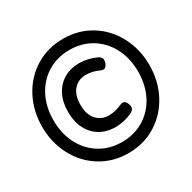

<svg xmlns="http://www.w3.org/2000/svg" viewBox="-137 -727 875 875"><g transform="rotate(-30 300.0 -289.5)"><path d="M582 -290Q582 -207 545.9 -138.2Q509.8 -69.3 445.3 -29.3Q380.9 10.7 299.8 10.7Q218.8 10.7 154.3 -29.3Q89.8 -69.3 53.7 -138.2Q17.6 -207 17.6 -290Q17.6 -373 53.7 -441.9Q89.8 -510.7 154.1 -550.5Q218.3 -590.3 299.8 -590.3Q381.3 -590.3 445.6 -550.5Q509.8 -510.7 545.9 -441.9Q582 -373 582 -290ZM77.1 -290Q77.1 -220.7 105.2 -165.5Q133.3 -110.4 184.1 -79.1Q234.9 -47.9 299.8 -47.9Q364.7 -47.9 415.5 -79.1Q466.3 -110.4 494.4 -165.5Q522.5 -220.7 522.5 -290Q522.5 -359.4 494.4 -414.3Q466.3 -469.2 415.5 -500.5Q364.7 -531.7 299.8 -531.7Q234.9 -531.7 184.1 -500.5Q133.3 -469.2 105.2 -414.3Q77.1 -359.4 77.1 -290ZM395 -438Q405.3 -433.1 410.2 -427Q415 -420.9 415 -412.1Q415 -404.3 411.6 -396Q403.8 -376.5 390.1 -376.5Q384.3 -376.5 375.5 -380.4Q357.4 -388.7 341.6 -392.3Q325.7 -396 307.1 -396Q268.6 -396 243.7 -368.4Q218.8 -340.8 218.8 -289.6Q218.8 -238.3 243.7 -210.7Q268.6 -183.1 307.1 -183.1Q325.7 -183.1 341.6 -186.8Q357.4 -190.4 375.5 -198.7Q384.3 -202.6 390.1 -202.6Q403.8 -202.6 411.6 -183.1Q415 -174.8 415 -167Q415 -158.2 410.2 -152.1Q405.3 -146 395 -141.1Q374.5 -131.8 351.8 -126.7Q329.1 -121.6 307.1 -121.6Q262.7 -121.6 227.8 -141.8Q192.9 -162.1 173.3 -200Q153.8 -237.8 153.8 -289.6Q153.8 -341.3 173.3 -379.2Q192.9 -417 227.8 -437.3Q262.7 -457.5 307.1 -457.5Q329.1 -457.5 351.8 -452.4Q374.5 -447.3 395 -438Z"/></g></svg>

Font: Courier Prime
Style: Regular
Weight: 400
Designer: Alan Dague-Greene, Quote-Unquote Apps
Foundry: Quote-Unquote Apps
Version: Version 3.018